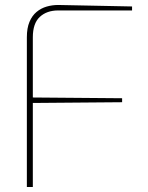

<svg xmlns="http://www.w3.org/2000/svg" viewBox="-20 -752 595 772"><path d="M88 0V-602Q88 -639 98.5 -664Q109 -689 127 -704Q145 -719 167.5 -725.5Q190 -732 214 -732Q264 -731 313.5 -730Q363 -729 412.5 -728Q462 -727 511 -726V-710H214Q168 -710 140 -684Q112 -658 112 -602V-360L471 -357V-341L112 -338V0Z"/></svg>

Font: Exo Thin Thin
Style: Regular
Weight: 250
Version: Version 2.000